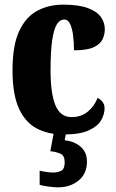

<svg xmlns="http://www.w3.org/2000/svg" viewBox="-20 -570 501 828"><path d="M254 10Q188 10 138.5 -16Q89 -42 61.5 -102.5Q34 -163 34 -266Q34 -375 63 -436.5Q92 -498 141.5 -524Q191 -550 252 -550Q320 -550 359.5 -535Q399 -520 415.5 -496Q432 -472 432 -444Q432 -423 423 -402Q414 -381 385.5 -367Q357 -353 299 -353Q299 -389 295 -419Q291 -449 282 -467.5Q273 -486 257 -486Q239 -486 226 -466.5Q213 -447 205.5 -399.5Q198 -352 198 -267Q198 -167 219 -116Q240 -65 289 -65Q330 -65 358.5 -88.5Q387 -112 401 -148Q414 -141 422.5 -130Q431 -119 431 -103Q431 -78 416.5 -52Q402 -26 363.5 -8Q325 10 254 10ZM229 238Q217 238 192 235Q167 232 151 227V166Q185 174 208 174Q232 174 245.5 165.5Q259 157 259 130Q259 101 241 93Q223 85 197 82L214 -9H267L259 35Q300 39 327.5 62.5Q355 86 355 127Q355 179 319 208.5Q283 238 229 238Z"/></svg>

Font: Noto Serif Lao ExtraCondensed Black
Style: Regular
Weight: 900
Width: 2
Designer: Monotype Design Team
Foundry: Monotype Imaging Inc.
Version: Version 2.003; ttfautohint (v1.8.4.7-5d5b)